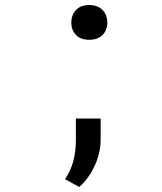

<svg xmlns="http://www.w3.org/2000/svg" viewBox="-20 -576 640 760"><path d="M262.2 -486.3Q262.2 -501 266.8 -513.7Q271.5 -526.4 280.3 -535.9Q289.1 -545.4 302.2 -550.8Q315.4 -556.2 333 -556.2Q350.6 -556.2 364 -550.8Q377.4 -545.4 386.5 -535.9Q395.5 -526.4 400.1 -513.7Q404.8 -501 404.8 -486.3Q404.8 -472.2 400.1 -459.7Q395.5 -447.3 386.5 -438Q377.4 -428.7 364 -423.6Q350.6 -418.5 333 -418.5Q315.4 -418.5 302.2 -423.6Q289.1 -428.7 280.3 -438Q271.5 -447.3 266.8 -459.7Q262.2 -472.2 262.2 -486.3ZM378.4 -21Q378.4 2 372.8 27.1Q367.2 52.2 356.2 76.9Q345.2 101.6 329.6 124Q314 146.5 293.5 164.1L237.3 133.3Q260.7 99.1 270.5 60.5Q280.3 22 280.3 -19.5V-106.9H378.4Z"/></svg>

Font: TypoPRO Roboto Mono
Style: Regular
Weight: 400
Designer: Google
Version: Version 2.000986; 2015; ttfautohint (v1.3)